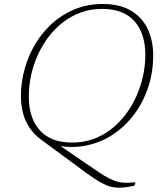

<svg xmlns="http://www.w3.org/2000/svg" viewBox="-20 -712 782 940"><path d="M407.5 138.5 179.5 -29.5Q147.5 -53.5 125.8 -85Q104 -116.5 93.2 -155.8Q82.5 -195 82.5 -242Q82.5 -309.5 100.8 -375Q119 -440.5 153.5 -497.8Q188 -555 237 -598.8Q286 -642.5 348 -667.5Q410 -692.5 482.5 -692.5Q565.5 -692.5 620.5 -660.2Q675.5 -628 702.8 -571Q730 -514 730 -440.5Q730 -360.5 706.5 -287.8Q683 -215 639.8 -156Q596.5 -97 537.8 -56.8Q479 -16.5 408.2 -0.8Q337.5 15 259 0.5L254 -12L457 126.5Q491 150 515.8 162.2Q540.5 174.5 561 179Q581.5 183.5 601 183Q620.5 182.5 643.5 180.5L638.5 197Q626 200 612.2 202.2Q598.5 204.5 585.5 205.8Q572.5 207 561 207Q540 207 520 201.5Q500 196 473.8 181.5Q447.5 167 407.5 138.5ZM121 -239.5Q121 -134 174.8 -74Q228.5 -14 333 -14Q388.5 -14 436.5 -31.2Q484.5 -48.5 524.2 -79.5Q564 -110.5 595 -151.5Q626 -192.5 647.5 -240.5Q669 -288.5 680.2 -340Q691.5 -391.5 691.5 -442.5Q691.5 -548.5 638 -608.5Q584.5 -668.5 479.5 -668.5Q424 -668.5 376 -651Q328 -633.5 288.2 -602.8Q248.5 -572 217.2 -530.8Q186 -489.5 164.5 -441.5Q143 -393.5 132 -342.2Q121 -291 121 -239.5Z"/></svg>

Font: Newsreader ExtraLight
Style: Italic
Weight: 250
Italic angle: -17°
Designer: Hugues Gentile
Foundry: Production Type
Version: Version 1.003